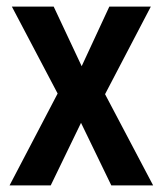

<svg xmlns="http://www.w3.org/2000/svg" viewBox="-20 -563 493 583"><path d="M9 0 155 -279 16 -543H143L228 -362L312 -543H438L299 -277L445 0H318L226 -190L134 0Z"/></svg>

Font: Noto Sans Condensed SemiBold
Style: Regular
Weight: 600
Width: 3
Designer: Monotype Design Team
Foundry: Monotype Imaging Inc.
Version: Version 2.013; ttfautohint (v1.8.4.7-5d5b)